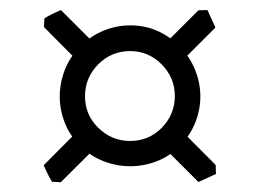

<svg xmlns="http://www.w3.org/2000/svg" viewBox="-20 -487 521 386"><path d="M177.7 -357.9Q150.9 -331.1 150.9 -293.5Q150.9 -256.3 177.2 -230.5Q204.1 -203.6 241.7 -203.6Q278.8 -203.6 305.2 -230Q331.5 -257.3 331.5 -293.9Q331.5 -331.1 304.7 -357.9Q278.3 -384.3 241.7 -384.3Q204.1 -384.3 177.7 -357.9ZM141.6 -394Q162.6 -415 188.5 -425.5Q214.4 -436 241.7 -436Q298.8 -436 340.8 -394Q361.3 -373.5 372.1 -346.9Q382.8 -320.3 382.8 -293Q382.8 -266.1 372.3 -240Q361.8 -213.9 341.3 -193.4Q321.3 -172.9 295.2 -162.8Q269 -152.8 241.7 -152.8Q213.9 -152.8 187.7 -163.1Q161.6 -173.3 140.6 -194.3Q120.1 -214.8 110.1 -240.5Q100.1 -266.1 100.1 -293Q100.1 -320.3 110.4 -346.7Q120.6 -373 141.6 -394ZM182.1 -200.2 102.1 -120.6 84.5 -121.6Q80.1 -128.9 75.7 -137.7Q71.3 -146.5 67.9 -154.8L147 -234.4L165.5 -235.4ZM144 -356.4 68.4 -432.6 69.3 -450.2Q76.7 -454.6 85.4 -459Q94.2 -463.4 102.5 -466.8L178.2 -391.1L179.2 -373ZM378.9 -121.1 303.2 -196.8 304.2 -214.8Q319.3 -223.6 337.4 -231.9L413.6 -155.3L414.1 -137.2ZM413.1 -431.6 333.5 -352.1 315.4 -353Q306.6 -368.7 298.8 -386.2L378.9 -466.3L397 -466.8Z"/></svg>

Font: Gentium Book Plus
Style: Regular
Weight: 400
Designer: Victor Gaultney, Annie Olsen, Iska Routamaa, Becca Hirsbrunner
Foundry: SIL International
Version: Version 6.101